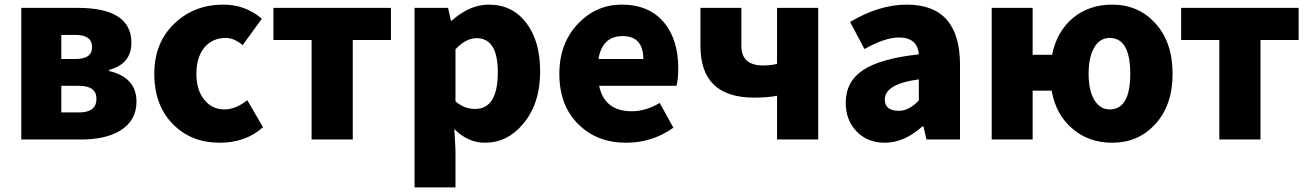

<svg xmlns="http://www.w3.org/2000/svg" viewBox="-20 -603 5664 830"><path d="M72 -569H316Q548 -569 548 -418Q548 -327 452 -301V-296Q570 -268 570 -164Q570 -81 499 -38Q436 0 331 0H72ZM307 -348Q378 -348 378 -399Q378 -452 307 -452H245V-348ZM322 -117Q397 -117 397 -176Q397 -232 321 -232H245V-117Z M729 -65Q647 -146 647 -284Q647 -421 737 -504Q821 -583 946 -583Q1041 -583 1112 -522L1029 -408Q992 -439 956 -439Q898 -439 863 -397Q829 -355 829 -284Q829 -214 863 -172Q897 -130 950 -130Q999 -130 1049 -170L1117 -53Q1042 14 930 14Q807 14 729 -65Z M1327 -430H1162V-569H1670V-430H1505V0H1327Z M1772 -569H1917L1929 -514H1933Q2011 -583 2093 -583Q2195 -583 2255 -504Q2315 -426 2315 -294Q2315 -154 2241 -67Q2173 14 2076 14Q2003 14 1944 -45L1949 44V207H1772ZM2132 -291Q2132 -438 2040 -438Q1994 -438 1949 -390V-165Q1986 -132 2034 -132Q2132 -132 2132 -291Z M2481 -65Q2398 -146 2398 -284Q2398 -417 2481 -503Q2559 -583 2668 -583Q2787 -583 2852 -504Q2912 -430 2912 -308Q2912 -258 2904 -232H2570Q2593 -122 2712 -122Q2771 -122 2832 -158L2891 -51Q2800 14 2687 14Q2561 14 2481 -65ZM2761 -348Q2761 -447 2671 -447Q2584 -447 2567 -348Z M3339 -189Q3299 -181 3240 -181Q3008 -181 3008 -404V-569H3185V-404Q3185 -320 3279 -320Q3312 -320 3339 -327V-569H3517V0H3339Z M3681 -37Q3636 -85 3636 -159Q3636 -250 3711 -300Q3786 -350 3952 -368Q3946 -441 3866 -441Q3806 -441 3717 -391L3655 -508Q3780 -583 3900 -583Q4130 -583 4130 -323V0H3985L3972 -57H3968Q3889 14 3805 14Q3728 14 3681 -37ZM3952 -169V-260Q3805 -240 3805 -173Q3805 -124 3866 -124Q3910 -124 3952 -169Z M4866 -284Q4866 -439 4777 -439Q4734 -439 4710 -397Q4686 -356 4686 -284Q4686 -213 4710 -172Q4735 -130 4777 -130Q4866 -130 4866 -284ZM4528 -366Q4549 -468 4619 -526Q4689 -583 4788 -583Q4900 -583 4973 -504Q5049 -422 5049 -284Q5049 -147 4973 -65Q4900 14 4788 14Q4687 14 4617 -46Q4545 -106 4526 -211H4444V0H4267V-569H4444V-366Z M5251 -430H5086V-569H5594V-430H5429V0H5251Z"/></svg>

Font: Source Han Sans CN Heavy
Style: Bold
Weight: 900
Designer: Ryoko NISHIZUKA (kana & ideographs); Paul D. Hunt (Latin, Greek & Cyrillic); Wenlong ZHANG (bopomofo); Sandoll Communica
Foundry: Adobe Systems Incorporated
Version: Version 1.000;PS 1;hotconv 1.0.78;makeotf.lib2.5.61930